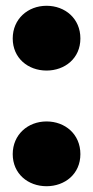

<svg xmlns="http://www.w3.org/2000/svg" viewBox="-20 -602 322 664"><path d="M141 42C204 42 258 0 258 -69C258 -138 205 -182 141 -182C76 -182 24 -136 24 -69C24 -1 77 42 141 42ZM141 -358C204 -358 258 -400 258 -469C258 -538 205 -582 141 -582C76 -582 24 -536 24 -469C24 -401 77 -358 141 -358Z"/></svg>

Font: Asimov Print
Style: E
Weight: 500
Designer: Google
Version: Version 2.000980; 2014